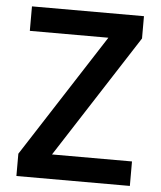

<svg xmlns="http://www.w3.org/2000/svg" viewBox="-51 -745 662 789"><g transform="rotate(5 280.0 -350.0)"><path d="M46 0V-92L373 -599H49V-700H511V-608L184 -101H514V0Z"/></g></svg>

Font: DM Sans 24pt SemiBold
Style: Regular
Weight: 600
Designer: Colophon Foundry, Jonny Pinhorn
Foundry: Colophon Foundry
Version: Version 4.004;gftools[0.9.30]